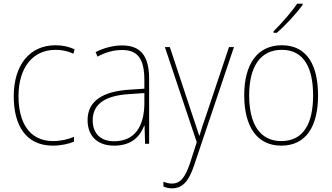

<svg xmlns="http://www.w3.org/2000/svg" viewBox="-20 -785 1811 1048"><path d="M269 10C314 10 356 0 384 -12V-38C351 -24 310 -15 270 -15C137 -15 81 -121 81 -260C81 -416 159 -513 283 -513C316 -513 349 -507 381 -492L387 -516C356 -530 323 -538 283 -538C141 -538 55 -429 55 -259C55 -101 121 10 269 10Z M646 -537C596 -537 547 -523 502 -501L512 -476C561 -502 604 -512 646 -512C730 -512 768 -467 768 -347V-301L680 -295C541 -285 458 -234 458 -129C458 -49 505 10 603 10C700 10 745 -42 767 -99H769L772 0H794V-353C794 -483 746 -537 646 -537ZM681 -271 768 -277V-220C767 -98 718 -14 603 -14C528 -14 486 -57 486 -129C486 -220 559 -263 681 -271Z M880 -528 1054 -9 1016 109C988 191 960 217 919 217C902 217 888 213 872 207V233C888 240 902 243 919 243C975 243 1010 206 1039 119L1257 -528H1230L1106 -158C1090 -112 1078 -78 1069 -45H1067C1060 -68 1050 -96 1029 -160L907 -528Z M1632 -758V-765H1602C1571 -719 1518 -659 1473 -614V-606H1491C1539 -647 1597 -711 1632 -758ZM1716 -264C1716 -423 1660 -538 1518 -538C1386 -538 1313 -436 1313 -265C1313 -97 1381 10 1515 10C1652 10 1716 -97 1716 -264ZM1340 -265C1340 -421 1401 -513 1518 -513C1643 -513 1689 -408 1689 -264C1689 -110 1636 -15 1515 -15C1396 -15 1340 -112 1340 -265Z"/></svg>

Font: Noto Sans Gujarati UI SemiCondensed Thin
Style: Regular
Weight: 100
Width: 4
Designer: Jelle Bosma - Monotype Design Team, Universal Thirst
Foundry: Monotype Imaging Inc.
Version: Version 2.106